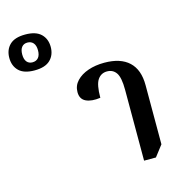

<svg xmlns="http://www.w3.org/2000/svg" viewBox="-409 -922 976 1034"><g transform="rotate(-15 78.5 -405.0)"><path d="M-176 -616Q-235 -616 -263 -643.5Q-291 -671 -291 -716Q-291 -761 -263 -788.5Q-235 -816 -176 -816Q-117 -816 -88.5 -788.5Q-60 -761 -60 -716Q-60 -671 -88.5 -643.5Q-117 -616 -176 -616ZM-176 -661Q-155 -661 -143 -675Q-131 -689 -131 -716Q-131 -743 -143 -757Q-155 -771 -176 -771Q-196 -771 -207.5 -757Q-219 -743 -219 -716Q-219 -689 -207.5 -675Q-196 -661 -176 -661ZM267 6V-389Q267 -458 249 -484Q231 -510 198 -510Q165 -510 146 -482.5Q127 -455 127 -382Q77 -375 46.5 -389.5Q16 -404 16 -443Q16 -479 40.5 -505Q65 -531 105.5 -545Q146 -559 196 -559Q286 -559 333 -515Q380 -471 380 -385V-55L333 6Z"/></g></svg>

Font: Noto Serif Thai Condensed SemiBold
Style: Regular
Weight: 600
Width: 3
Designer: Monotype Design Team
Foundry: Monotype Imaging Inc.
Version: Version 2.002; ttfautohint (v1.8.4.7-5d5b)